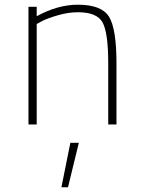

<svg xmlns="http://www.w3.org/2000/svg" viewBox="-20 -529 613 816"><path d="M136 0H101V-500H136V-460Q225 -509 311 -509Q411 -509 443 -458.5Q475 -408 475 -260V0H440V-258Q440 -390 416 -433.5Q392 -477 311 -477Q271 -477 227.5 -464.5Q184 -452 160 -440L136 -427ZM241 267 279 78H315L269 267Z"/></svg>

Font: TitilliumText22L Th
Style: Thin
Weight: 100
Designer: Campivisivi
Foundry: Campivisivi
Version: 1.000